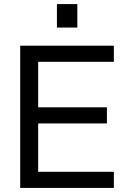

<svg xmlns="http://www.w3.org/2000/svg" viewBox="-20 -921 625 941"><path d="M79 0V-697H538V-618H167V-395H504V-316H167V-79H538V0ZM259 -786V-901H359V-786Z"/></svg>

Font: Hanken Grotesk
Style: Regular
Weight: 400
Designer: Alfredo Marco Pradil
Foundry: Hanken Design Co.
Version: Version 3.013